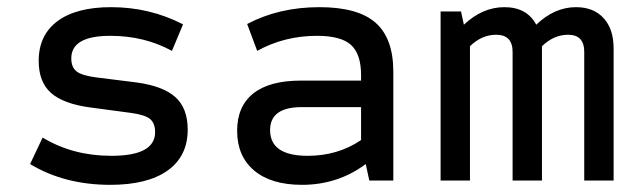

<svg xmlns="http://www.w3.org/2000/svg" viewBox="-20 -504 1780 536"><path d="M288 12Q160 12 64 -46L99 -120Q183 -69 291 -69Q413 -69 413 -135Q413 -161 398 -172.5Q383 -184 344 -189L232 -204Q157 -214 122.5 -244.5Q88 -275 88 -334Q88 -406 140.5 -445Q193 -484 290 -484Q398 -484 491 -436L460 -362Q383 -404 288 -404Q179 -404 179 -341Q179 -316 194 -304.5Q209 -293 248 -288L360 -274Q435 -264 469.5 -233Q504 -202 504 -142Q504 -68 448 -28Q392 12 288 12Z M823 12Q737 12 689.5 -28Q642 -68 642 -139Q642 -207 687 -243Q732 -279 820 -279H988V-294Q988 -353 960 -378.5Q932 -404 865 -404Q774 -404 698 -362L670 -437Q759 -484 872 -484Q979 -484 1028.5 -440.5Q1078 -397 1078 -304V0H1011L1001 -46Q923 12 823 12ZM839 -69Q923 -69 988 -113V-205H823Q734 -205 734 -141Q734 -69 839 -69Z M1210 0V-472H1267L1275 -435Q1327 -484 1388 -484Q1451 -484 1477 -435Q1528 -484 1588 -484Q1637 -484 1665 -453.5Q1693 -423 1693 -369V0H1611V-359Q1611 -407 1566 -407Q1526 -407 1493 -375V0H1411V-359Q1411 -407 1365 -407Q1325 -407 1292 -375V0Z"/></svg>

Font: Sometype Mono Medium
Style: Regular
Weight: 500
Monospace: yes
Designer: Ryoichi Tsunekawa
Foundry: Dharma Type
Version: Version 1.000; ttfautohint (v1.8.3)